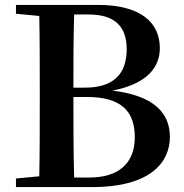

<svg xmlns="http://www.w3.org/2000/svg" viewBox="-20 -762 749 782"><path d="M282 -39C279 -143 279 -249 279 -367H334C468 -367 529 -314 529 -203C529 -96 462 -39 344 -39ZM341 -703C449 -703 496 -653 496 -561C496 -460 441 -405 326 -405H279C279 -507 279 -606 282 -703ZM45 -742V-706L140 -697C142 -598 142 -498 142 -398V-355C142 -250 142 -146 140 -44L45 -35V0H354C598 0 672 -105 672 -204C672 -304 604 -373 438 -393C582 -421 631 -490 631 -566C631 -668 556 -742 379 -742Z"/></svg>

Font: Noto Serif CJK JP
Style: Bold
Weight: 700
Designer: Ryoko NISHIZUKA 西塚涼子 (kana & ideographs); Frank Grießhammer (Latin, Greek & Cyrillic); Wenlong ZHANG 张文龙 (bopomofo); San
Foundry: Adobe Systems Incorporated
Version: Version 1.000;PS 1;hotconv 16.6.53;makeotf.lib2.5.65590